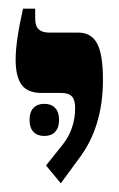

<svg xmlns="http://www.w3.org/2000/svg" viewBox="-20 -667 274 442"><path d="M86 -286 125 -335Q153 -371 153 -419Q153 -437 145.5 -445Q138 -453 121 -453H76Q44 -453 30 -471.5Q16 -490 16 -530Q16 -572 33 -647H61V-625Q61 -607 69 -599.5Q77 -592 93 -592H160Q190 -592 203.5 -567Q217 -542 217 -483Q217 -374 161 -301L120 -245ZM82 -428Q98 -428 107 -418.5Q116 -409 116 -391Q116 -373 107 -363.5Q98 -354 82 -354Q66 -354 57 -363.5Q48 -373 48 -391Q48 -409 57 -418.5Q66 -428 82 -428Z"/></svg>

Font: Noto Serif Hebrew Cond
Style: Bold
Weight: 700
Width: 3
Designer: Monotype Design Team
Foundry: Monotype Imaging Inc.
Version: Version 1.000